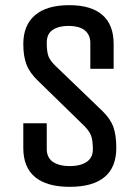

<svg xmlns="http://www.w3.org/2000/svg" viewBox="-20 -705 538 740"><path d="M69.8 -134.8V-230H160.2V-130.9Q160.2 -99.6 181.2 -83Q205.6 -64.9 249 -64.9Q292.5 -64.9 316.9 -83Q337.9 -99.6 337.9 -128.9Q337.9 -163.6 331.1 -182.1Q324.2 -200.7 303.2 -221.2L127 -393.1Q94.7 -423.8 82.3 -455.8Q69.8 -487.8 69.8 -535.2Q69.8 -607.9 115 -646.5Q160.2 -685.1 247.1 -685.1Q331.1 -685.1 374.5 -647.5Q418 -609.9 418 -535.2V-439.9H328.1V-539.1Q328.1 -569.8 308.1 -586.9Q287.1 -605 244.1 -605Q202.1 -605 179.2 -586.9Q160.2 -571.8 160.2 -540Q160.2 -505.9 166.7 -488.3Q173.3 -470.7 194.8 -450.2L374 -277.8Q405.8 -247.1 417 -215.3Q428.2 -183.6 428.2 -134.8Q428.2 -60.1 382.8 -22.5Q337.4 15.1 249 15.1Q160.6 15.1 115.2 -22.5Q69.8 -60.1 69.8 -134.8Z"/></svg>

Font: Unica One
Style: Bold
Weight: 400
Designer: Eduardo Rodriguez Tunni
Foundry: Eduardo Rodriguez Tunni
Version: Version 1.001